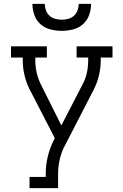

<svg xmlns="http://www.w3.org/2000/svg" viewBox="-20 -975 640 995"><path d="M133 0V-58H217V-74Q217 -119 227.5 -163.5Q238 -208 259 -249L264 -259L133 -513Q116 -547 107 -585Q98 -623 98 -662V-677H37V-735H223V-677H163V-662Q163 -630 170 -599Q177 -568 191 -539L298 -325L409 -540Q424 -568 430.5 -599Q437 -630 437 -662V-677H377V-735H563V-677H502V-662Q502 -623 493 -585Q484 -547 467 -513L317 -222Q315 -219 314 -216.5Q313 -214 311 -211Q296 -179 288.5 -144Q281 -109 281 -74V0ZM300 -815Q271 -815 241.5 -822.5Q212 -830 190 -849.5Q168 -869 158 -897.5Q148 -926 148 -955H212Q212 -938 218 -921.5Q224 -905 236.5 -893.5Q249 -882 266 -877.5Q283 -873 300 -873Q317 -873 334 -877.5Q351 -882 363.5 -893.5Q376 -905 382 -921.5Q388 -938 388 -955H452Q452 -926 442 -897.5Q432 -869 410 -849.5Q388 -830 358.5 -822.5Q329 -815 300 -815Z"/></svg>

Font: Iosevka Curly Slab LtEx
Style: Regular
Weight: 300
Width: 7
Monospace: yes
Designer: Belleve Invis
Foundry: Belleve Invis
Version: Version 11.1.0; ttfautohint (v1.8.3)